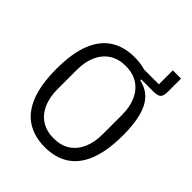

<svg xmlns="http://www.w3.org/2000/svg" viewBox="-225 -943 1089 1089"><g transform="rotate(45 319.0 -399.0)"><path d="M525 -810H591V-707Q591 -671 579 -659Q567 -647 531 -647H435V-639Q489 -627 522 -592Q555 -557 570.5 -497Q586 -437 586 -349Q586 -225 554.5 -145Q523 -65 463.5 -26.5Q404 12 319 12Q235 12 175 -26.5Q115 -65 83.5 -145Q52 -225 52 -349Q52 -474 83.5 -553.5Q115 -633 175 -671.5Q235 -710 319 -710Q342 -710 364.5 -707Q387 -704 406 -698H525ZM319 -59Q377 -59 417 -85Q457 -111 478.5 -159Q500 -207 500 -271V-427Q500 -492 478.5 -539.5Q457 -587 417 -613Q377 -639 319 -639Q262 -639 221.5 -613Q181 -587 159.5 -539.5Q138 -492 138 -427V-271Q138 -207 159.5 -159Q181 -111 221.5 -85Q262 -59 319 -59Z"/></g></svg>

Font: IBM Plex Sans Condensed
Style: Regular
Weight: 400
Width: 3
Designer: Mike Abbink, Paul van der Laan, Pieter van Rosmalen
Foundry: Bold Monday
Version: Version 3.201